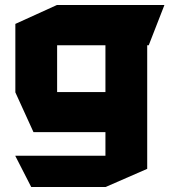

<svg xmlns="http://www.w3.org/2000/svg" viewBox="-20 -539 677 763"><path d="M207 -359V-519H633V-518L571 -359ZM104 204 41 81V80H399V204ZM113 -14 41 -172V-173H399V-14ZM41 -173V-444L206 -519H207V-173ZM399 204V-359H565V132L400 204Z"/></svg>

Font: Foldit
Style: Bold
Weight: 700
Version: Version 1.003